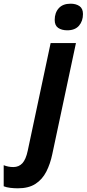

<svg xmlns="http://www.w3.org/2000/svg" viewBox="-148 -779 469 1039"><path d="M216 -615Q186 -615 167 -628Q148 -641 148 -671Q148 -710 170 -734.5Q192 -759 234 -759Q263 -759 282 -746Q301 -733 301 -703Q301 -665 279.5 -640Q258 -615 216 -615ZM-51 240Q-72 240 -92.5 237.5Q-113 235 -128 229V115Q-103 125 -76 125Q-46 125 -27 104.5Q-8 84 2 37L126 -546H263L135 55Q124 108 102.5 150Q81 192 44 216Q7 240 -51 240Z"/></svg>

Font: Noto Sans SemiCondensed
Style: Bold Italic
Weight: 700
Width: 4
Italic angle: -12°
Designer: Monotype Design Team
Foundry: Monotype Imaging Inc.
Version: Version 2.013; ttfautohint (v1.8.4.7-5d5b)